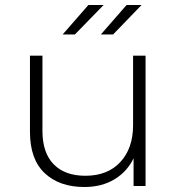

<svg xmlns="http://www.w3.org/2000/svg" viewBox="-20 -745 709 769"><path d="M318 4Q218 4 159 -51.5Q100 -107 100 -217V-522H150V-221Q150 -133 195 -87Q240 -41 322 -41Q411 -41 462 -96Q513 -151 513 -244V-522H563V0H515V-111Q489 -57 438 -26.5Q387 4 318 4ZM384 -607 487 -725H547L433 -607ZM231 -607 334 -725H395L280 -607Z"/></svg>

Font: Montserrat Light
Style: Regular
Weight: 300
Designer: Julieta Ulanovsky
Foundry: Julieta Ulanovsky
Version: Version 9.000; ttfautohint (v1.8.4.7-5d5b)